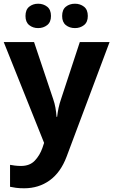

<svg xmlns="http://www.w3.org/2000/svg" viewBox="-20 -772 609 1032"><path d="M0 -546H163L266 -239Q274 -216 278 -193Q282 -170 284 -144H287Q290 -170 295 -193Q300 -216 308 -239L409 -546H569L338 70Q306 155 247 197.5Q188 240 110 240Q84 240 66 237.5Q48 235 34 232V114Q44 116 60 118Q76 120 93 120Q140 120 167 91.5Q194 63 208 23L217 -4ZM117 -686Q117 -720 137 -736Q157 -752 185 -752Q213 -752 233.5 -736Q254 -720 254 -686Q254 -653 233.5 -637Q213 -621 185 -621Q157 -621 137 -637Q117 -653 117 -686ZM314 -686Q314 -720 334 -736Q354 -752 383 -752Q411 -752 431.5 -736Q452 -720 452 -686Q452 -653 431.5 -637Q411 -621 383 -621Q354 -621 334 -637Q314 -653 314 -686Z"/></svg>

Font: Noto Sans
Style: Bold
Weight: 700
Designer: Monotype Design Team
Foundry: Monotype Imaging Inc.
Version: Version 2.000;GOOG;noto-source:20170915:90ef993387c0; ttfaut